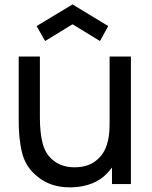

<svg xmlns="http://www.w3.org/2000/svg" viewBox="-20 -812 670 847"><path d="M179 -631 141.5 -697 300 -792.5 457.5 -697 421 -631 300 -705ZM557.5 -562.5V0H474V-73Q467.5 -64.5 462.2 -58.2Q457 -52 452 -47Q425 -18.5 387.5 -3.5Q350 11.5 310.5 13.5Q306.5 14 301 14.2Q295.5 14.5 287.5 14.5Q201.5 14.5 143.5 -34.5Q93 -75 77.5 -138Q61.5 -201 62.5 -289.5V-562.5H156V-292.5Q156 -225 168.5 -178Q181 -131 215.5 -104Q253.5 -74 308.5 -74Q371.5 -74 408.5 -107.5Q446 -138.5 457.5 -197Q463.5 -223 463.5 -275V-562.5Z"/></svg>

Font: Russisch Sans Medium
Style: Regular
Weight: 500
Width: 4
Designer: Michael Sharanda (font) & Cristiano Sobral (main changes)
Foundry: Michael Sharanda
Version: Version 2.00;September 8, 2020;FontCreator 13.0.0.2681 64-bi